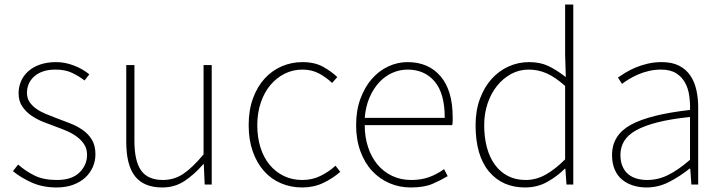

<svg xmlns="http://www.w3.org/2000/svg" viewBox="-20 -814 3190 847"><path d="M229 13Q169 13 120.5 -8.5Q72 -30 37 -59L60 -88Q93 -59 132.5 -39.5Q172 -20 231 -20Q297 -20 330.5 -53Q364 -86 364 -131Q364 -157 352 -176Q340 -195 321 -209.5Q302 -224 278.5 -234.5Q255 -245 232 -253Q202 -264 171.5 -276Q141 -288 117 -305Q93 -322 77.5 -345.5Q62 -369 62 -403Q62 -430 72.5 -455Q83 -480 104 -499Q125 -518 156 -529Q187 -540 228 -540Q267 -540 306 -525Q345 -510 374 -486L353 -459Q327 -479 297 -493Q267 -507 225 -507Q192 -507 168.5 -498.5Q145 -490 129.5 -475.5Q114 -461 106.5 -443Q99 -425 99 -405Q99 -381 110 -364.5Q121 -348 139 -335Q157 -322 179.5 -312.5Q202 -303 226 -294Q258 -282 289 -270Q320 -258 345 -240.5Q370 -223 385.5 -197.5Q401 -172 401 -133Q401 -104 389.5 -77.5Q378 -51 356.5 -31Q335 -11 303 1Q271 13 229 13Z M573 -527V-192Q573 -104 602.5 -62Q632 -20 699 -20Q748 -20 788.5 -47Q829 -74 878 -133V-527H914V0H883L879 -90H877Q837 -44 794 -15.5Q751 13 696 13Q615 13 576 -36Q537 -85 537 -188V-527Z M1313 13Q1263 13 1219.5 -5.5Q1176 -24 1144.5 -59.5Q1113 -95 1095 -146Q1077 -197 1077 -262Q1077 -328 1096 -380Q1115 -432 1147.5 -467.5Q1180 -503 1223 -521.5Q1266 -540 1314 -540Q1368 -540 1405 -519.5Q1442 -499 1468 -474L1445 -448Q1419 -473 1387 -490Q1355 -507 1314 -507Q1272 -507 1236 -489Q1200 -471 1173 -439Q1146 -407 1130.5 -361.5Q1115 -316 1115 -262Q1115 -208 1129 -163.5Q1143 -119 1169.5 -87Q1196 -55 1232.5 -37.5Q1269 -20 1314 -20Q1358 -20 1395 -38.5Q1432 -57 1460 -83L1481 -56Q1448 -27 1406 -7Q1364 13 1313 13Z M1792 13Q1742 13 1698 -6Q1654 -25 1621.5 -60Q1589 -95 1570 -146.5Q1551 -198 1551 -262Q1551 -327 1570 -378.5Q1589 -430 1620.5 -466Q1652 -502 1693 -521Q1734 -540 1778 -540Q1870 -540 1923.5 -477.5Q1977 -415 1977 -297Q1977 -289 1977 -280Q1977 -271 1975 -262H1589Q1589 -210 1603.5 -165.5Q1618 -121 1645 -88.5Q1672 -56 1710 -38Q1748 -20 1794 -20Q1839 -20 1874 -33Q1909 -46 1939 -68L1955 -37Q1925 -19 1888 -3Q1851 13 1792 13ZM1942 -294Q1942 -402 1897.5 -454.5Q1853 -507 1778 -507Q1743 -507 1710.5 -492.5Q1678 -478 1652.5 -450.5Q1627 -423 1610 -383.5Q1593 -344 1589 -294Z M2078 -262Q2078 -326 2097 -377.5Q2116 -429 2148 -465Q2180 -501 2223 -520.5Q2266 -540 2314 -540Q2362 -540 2397.5 -523.5Q2433 -507 2473 -476Q2474 -476 2476 -474L2473 -573V-794H2509V0H2479L2474 -70H2472Q2439 -37 2395 -12Q2351 13 2296 13Q2196 13 2137 -57.5Q2078 -128 2078 -262ZM2116 -262Q2116 -208 2128 -163.5Q2140 -119 2163.5 -87Q2187 -55 2221 -37.5Q2255 -20 2299 -20Q2345 -20 2387 -43.5Q2429 -67 2473 -111V-435Q2429 -474 2391.5 -490.5Q2354 -507 2312 -507Q2270 -507 2234.5 -487.5Q2199 -468 2172.5 -435Q2146 -402 2131 -357.5Q2116 -313 2116 -262Z M2832 13Q2801 13 2773.5 4.5Q2746 -4 2725 -21Q2704 -38 2692 -65.5Q2680 -93 2680 -130Q2680 -218 2763 -263.5Q2846 -309 3024 -329Q3025 -361 3020.5 -392.5Q3016 -424 3002 -449.5Q2988 -475 2962.5 -491Q2937 -507 2896 -507Q2868 -507 2842.5 -501Q2817 -495 2795 -485.5Q2773 -476 2755 -465Q2737 -454 2724 -444L2706 -472Q2719 -481 2738.5 -493Q2758 -505 2782.5 -515.5Q2807 -526 2836.5 -533Q2866 -540 2899 -540Q2945 -540 2976 -524Q3007 -508 3025.5 -480.5Q3044 -453 3052 -417Q3060 -381 3060 -341V0H3030L3025 -70H3022Q2981 -37 2933 -12Q2885 13 2832 13ZM2835 -20Q2883 -20 2927.5 -42Q2972 -64 3024 -109V-298Q2938 -289 2879.5 -274Q2821 -259 2785 -238.5Q2749 -218 2733 -191Q2717 -164 2717 -131Q2717 -101 2726.5 -79.5Q2736 -58 2752 -45Q2768 -32 2789.5 -26Q2811 -20 2835 -20Z"/></svg>

Font: Kinto Sans Thin
Style: Regular
Weight: 100
Designer: Authors: Ryoko NISHIZUKA  (kana & ideographs); Paul D. Hunt (Latin, Greek & Cyrillic); Wenlong ZHANG  (bopomofo); Sandol
Foundry: Adobe Systems Incorporated, ookami Inc.
Version: Version 0.001